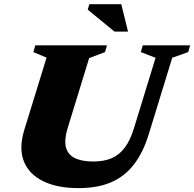

<svg xmlns="http://www.w3.org/2000/svg" viewBox="-20 -904 949 938"><path d="M310 -276.5Q293 -220 302.2 -184.2Q311.5 -148.5 345.5 -131.8Q379.5 -115 436 -115Q488 -115 525.8 -131.2Q563.5 -147.5 590.5 -184Q617.5 -220.5 635.5 -281L740 -621.5L668 -649.5L677.5 -682.5H909L899.5 -649.5L821.5 -622L706.5 -247.5Q679 -158.5 634 -100.2Q589 -42 522.8 -13.5Q456.5 15 364.5 15Q257.5 15 188.8 -19.8Q120 -54.5 96 -117.5Q72 -180.5 98 -267L207.5 -622.5L143 -649.5L152.5 -682.5H502.5L493 -649.5L415.5 -620ZM605.5 -749.5H539.5L408.5 -857L416.5 -883.5H572.5Z"/></svg>

Font: Newsreader ExtraBold
Style: Italic
Weight: 800
Italic angle: -17°
Designer: Hugues Gentile
Foundry: Production Type
Version: Version 1.003